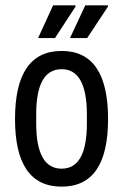

<svg xmlns="http://www.w3.org/2000/svg" viewBox="-20 -685 459 716"><path d="M122 -543 178 -665H261L262 -661L185 -543ZM241 -543 298 -665H382L383 -661L305 -543ZM383 -241Q383 11 210 11Q36 11 36 -241Q36 -495 210 -495Q383 -495 383 -241ZM115 -259V-225Q115 -56 210 -56Q304 -56 304 -225V-259Q304 -342 280.5 -384.5Q257 -427 210 -427Q115 -427 115 -259Z"/></svg>

Font: Pragati Narrow
Style: Regular
Weight: 400
Designer: Hector Gatti, Marcela Romero, Pablo Cosgaya and Nicolas Silva
Foundry: Omnibus-Type
Version: Version 1.010; ttfautohint (v1.3)